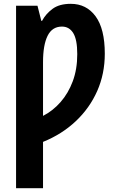

<svg xmlns="http://www.w3.org/2000/svg" viewBox="-20 -744 603 1004"><path d="M64 240V-714H176L196 -635H200Q219 -671 254.5 -697.5Q290 -724 350 -724Q432 -724 480 -658.5Q528 -593 528 -463Q528 -358 488.5 -268.5Q449 -179 376.5 -110.5Q304 -42 205 -2V240ZM205 -138Q256 -164 296.5 -210Q337 -256 360.5 -319Q384 -382 384 -461Q384 -537 363 -571Q342 -605 304 -605Q253 -605 229 -557Q205 -509 205 -419Z"/></svg>

Font: Noto Sans Mono SemiCondensed
Style: Bold
Weight: 700
Width: 4
Designer: Monotype Design Team
Foundry: Monotype Imaging Inc.
Version: Version 2.014